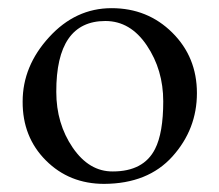

<svg xmlns="http://www.w3.org/2000/svg" viewBox="-20 -434 535 468"><path d="M233.9 14.2Q148.9 14.2 91.8 -43Q34.7 -100.1 35.2 -186.5Q35.2 -272.9 99.6 -343.3Q164.1 -414.1 252 -414.1Q339.8 -414.1 399.9 -354.5Q460 -294.9 460 -207Q460 -119.1 400.4 -52.7Q340.8 13.7 233.9 14.2ZM236.8 -382.8Q116.7 -382.8 117.2 -210Q117.2 -132.8 157.2 -74.2Q197.3 -15.6 254.9 -16.1Q330.1 -16.1 357.9 -70.8Q377.9 -109.9 377.9 -187Q377.9 -263.7 337.9 -323.2Q297.9 -382.8 236.8 -382.8Z"/></svg>

Font: EBGaramond
Style: Regular
Weight: 400
Version: Version 000.012g